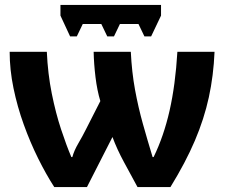

<svg xmlns="http://www.w3.org/2000/svg" viewBox="-20 -755 925 775"><path d="M846 -546Q842 -450 823 -362.5Q804 -275 766.5 -187Q729 -99 668 0H535Q509 -48 480.5 -100.5Q452 -153 434 -202L331 0H199Q166 -51 134 -115.5Q102 -180 76 -252Q50 -324 34.5 -399Q19 -474 19 -546H169Q173 -457 189 -377.5Q205 -298 226.5 -233Q248 -168 268 -121H272Q279 -147 296 -176Q313 -205 327 -233L385 -347Q372 -390 365.5 -443.5Q359 -497 358 -546H508Q512 -464 525 -393Q538 -322 556.5 -256Q575 -190 596 -121H600Q641 -205 664.5 -308.5Q688 -412 696 -546ZM630 -735V-692L590 -608H563L539 -658H464L440 -608H413L389 -658H314L290 -608H263L224 -692V-735Z"/></svg>

Font: Noto IKEA Latin
Style: Bold
Weight: 700
Designer: Monotype Design Team
Foundry: Monotype Imaging Inc.
Version: Version 1.0